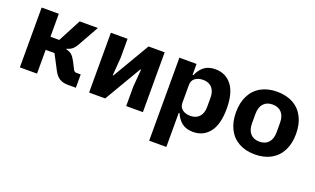

<svg xmlns="http://www.w3.org/2000/svg" viewBox="-78 -942 2556 1556"><g transform="rotate(20 1200.0 -164.0)"><path d="M71 -516H219V-318H295L399 -516H556L456 -338Q439 -307 419.5 -292Q400 -277 375 -272V-266Q405 -260 423 -244Q441 -228 460 -192L491 -131Q495 -123 501.5 -119Q508 -115 517 -115H554V0H485Q442 0 413 -17.5Q384 -35 363 -75L295 -205H219V0H71Z M668 -516H812V-350L800 -198H806L993 -516H1132V0H988V-166L1000 -318H994L807 0H668Z M1259 -516H1407V-422H1414Q1435 -472 1471.5 -500Q1508 -528 1567 -528Q1656 -528 1708.5 -460.5Q1761 -393 1761 -258Q1761 -123 1708.5 -55.5Q1656 12 1567 12Q1508 12 1471.5 -16Q1435 -44 1414 -94H1407V200H1259ZM1607 -218V-298Q1607 -352 1579.5 -382.5Q1552 -413 1503 -413Q1461 -413 1434 -393Q1407 -373 1407 -334V-182Q1407 -143 1434 -123Q1461 -103 1503 -103Q1552 -103 1579.5 -133.5Q1607 -164 1607 -218Z M1841 -258Q1841 -341 1872 -402Q1903 -463 1961.5 -495.5Q2020 -528 2100 -528Q2180 -528 2238.5 -495.5Q2297 -463 2328 -402Q2359 -341 2359 -258Q2359 -175 2328 -114Q2297 -53 2238.5 -20.5Q2180 12 2100 12Q2020 12 1961.5 -20.5Q1903 -53 1872 -114Q1841 -175 1841 -258ZM2206 -217V-299Q2206 -356 2178 -387Q2150 -418 2100 -418Q2050 -418 2022 -387Q1994 -356 1994 -299V-217Q1994 -160 2022 -129Q2050 -98 2100 -98Q2150 -98 2178 -129Q2206 -160 2206 -217Z"/></g></svg>

Font: iA Writer Duo V
Style: Regular
Weight: 400
Designer: Mike Abbink, Paul van der Laan, Pieter van Rosmalen, Oliver Reichenstein
Foundry: Information Architects Inc.
Version: Version 2.000